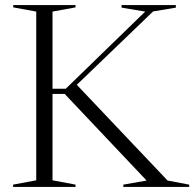

<svg xmlns="http://www.w3.org/2000/svg" viewBox="-20 -735 764 755"><path d="M639 -25 724 -9V0H465V-9L556.5 -25L234.5 -365.5H186.5V-26L277 -9V0H31.5V-9L122.5 -26V-689.5L32 -706V-715H277V-706L186.5 -689.5V-386H238.5L551 -689.5L458 -705V-715H671.5V-705L582 -690L282 -401.5Z"/></svg>

Font: Newsreader Display Light
Style: Regular
Weight: 300
Designer: Hugues Gentile
Foundry: Production Type
Version: Version 1.001